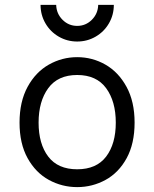

<svg xmlns="http://www.w3.org/2000/svg" viewBox="-20 -750 631 786"><path d="M60 -248Q60 -334 93 -394.5Q126 -455 180 -485.5Q234 -516 296 -516Q358 -516 411.5 -485.5Q465 -455 498 -394.5Q531 -334 531 -248Q531 -162 498.5 -102.5Q466 -43 412 -13.5Q358 16 296 16Q234 16 180 -13.5Q126 -43 93 -102.5Q60 -162 60 -248ZM454 -248Q454 -335 414.5 -389Q375 -443 296 -443Q217 -443 177.5 -389Q138 -335 138 -248Q138 -161 177.5 -109Q217 -57 296 -57Q375 -57 414.5 -109Q454 -161 454 -248ZM146 -730H210Q211 -694 236 -669Q261 -644 296 -644Q331 -644 356 -669Q381 -694 382 -730H446Q446 -689 426 -654.5Q406 -620 371.5 -600Q337 -580 296 -580Q255 -580 220.5 -600Q186 -620 166 -654.5Q146 -689 146 -730Z"/></svg>

Font: Uncut Sans VF
Style: Regular
Weight: 400
Designer: Kasper Nordkvist
Foundry: Uncut Type
Version: Version 1.100;FEAKit 1.0